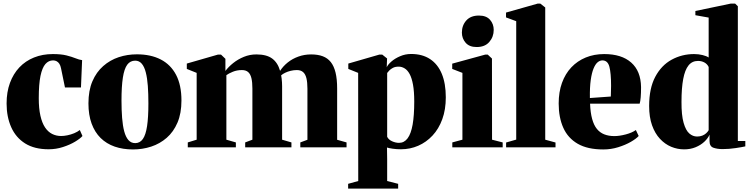

<svg xmlns="http://www.w3.org/2000/svg" viewBox="-20 -838 4268 1092"><path d="M256.5 11Q176 11 123 -22.2Q70 -55.5 43.8 -114.5Q17.5 -173.5 17.5 -249.5Q17.5 -314.5 36.5 -366.2Q55.5 -418 90.2 -454.8Q125 -491.5 173.5 -511Q222 -530.5 280.5 -530.5Q327.5 -530.5 358.2 -522.8Q389 -515 409.8 -506.5Q430.5 -498 447 -496L440.5 -340.5H349.5L327 -450Q324 -465 317.8 -474.8Q311.5 -484.5 302.5 -489.5Q293.5 -494.5 282 -494.5Q256.5 -494.5 238.2 -473.8Q220 -453 210.2 -406Q200.5 -359 200.5 -279Q200.5 -221 209.8 -180Q219 -139 236 -113.5Q253 -88 276.5 -76.2Q300 -64.5 327.5 -64.5Q344 -64.5 363.5 -68.5Q383 -72.5 401.8 -80.2Q420.5 -88 434 -98.5L449 -64.5Q436.5 -50 407 -32.2Q377.5 -14.5 338.2 -1.8Q299 11 256.5 11Z M483 -250Q483 -323 505.5 -375.5Q528 -428 567 -462.2Q606 -496.5 655.2 -512.8Q704.5 -529 758.5 -529Q837.5 -529 894.2 -499.8Q951 -470.5 981.5 -412.2Q1012 -354 1012 -266.5Q1012 -193.5 989.5 -140.8Q967 -88 928.2 -54.2Q889.5 -20.5 840 -4.2Q790.5 12 736.5 12Q679 12 632.2 -4.2Q585.5 -20.5 552.2 -53.2Q519 -86 501 -135.2Q483 -184.5 483 -250ZM749 -24Q776 -24 792.5 -47.5Q809 -71 816.5 -121Q824 -171 824 -249.5Q824 -304.5 820.8 -349.2Q817.5 -394 809.2 -426.2Q801 -458.5 786.2 -475.8Q771.5 -493 749 -493Q720.5 -493 703.5 -469.8Q686.5 -446.5 678.8 -396.5Q671 -346.5 671 -266Q671 -212 674.5 -167.5Q678 -123 686.5 -91Q695 -59 710.2 -41.5Q725.5 -24 749 -24Z M1048 0V-28L1098.5 -43.5V-423.5L1042.5 -446V-476.5L1219.5 -527.5H1237L1262 -503.5V-434.5Q1279.5 -458 1306.5 -479.5Q1333.5 -501 1367.2 -514.8Q1401 -528.5 1438 -528.5Q1496 -528.5 1527.8 -505.2Q1559.5 -482 1573 -435Q1590.5 -462 1616.8 -483Q1643 -504 1677 -516.2Q1711 -528.5 1749.5 -528.5Q1788 -528.5 1815.8 -518Q1843.5 -507.5 1861.5 -484.8Q1879.5 -462 1888.5 -425Q1897.5 -388 1897.5 -334.5V-43L1951 -28V0H1688V-28L1728.5 -43V-333.5Q1728.5 -369.5 1722.8 -393Q1717 -416.5 1703.8 -428Q1690.5 -439.5 1668.5 -439.5Q1650 -439.5 1633 -435.2Q1616 -431 1602 -424.2Q1588 -417.5 1579 -409.5Q1580.5 -402.5 1581.8 -391.8Q1583 -381 1583.8 -369.8Q1584.5 -358.5 1584.5 -347.5V-43.5L1637.5 -28V0H1374.5V-28L1415.5 -43.5V-334Q1415.5 -370 1410 -393.2Q1404.5 -416.5 1391.5 -428Q1378.5 -439.5 1356 -439.5Q1328 -439.5 1304.5 -430Q1281 -420.5 1267.5 -410.5V-43.5L1321.5 -28V0Z M1960 234.5V207.5L2017.5 191.5L2017 -423.5L1961 -446V-476.5L2137.5 -527.5H2154L2181.5 -505.5L2179.5 -455.5Q2186 -470.5 2206 -488Q2226 -505.5 2255.5 -518.2Q2285 -531 2318 -531Q2382 -531 2426 -502Q2470 -473 2492.8 -418Q2515.5 -363 2515.5 -284.5Q2515.5 -215 2495.5 -160Q2475.5 -105 2440 -67Q2404.5 -29 2358.5 -9Q2312.5 11 2260.5 11Q2236 11 2213.5 7.8Q2191 4.5 2181 1L2182 66.5V191.5L2244.5 207.5V234.5ZM2249.5 -25.5Q2279 -25.5 2298.2 -51.2Q2317.5 -77 2326.8 -129.2Q2336 -181.5 2336 -260.5Q2336 -318 2329 -356.2Q2322 -394.5 2309.8 -417Q2297.5 -439.5 2281.2 -449.2Q2265 -459 2247.5 -459Q2227.5 -459 2214.5 -452Q2201.5 -445 2193.8 -436.8Q2186 -428.5 2182 -423V-60Q2190 -43.5 2210 -34.5Q2230 -25.5 2249.5 -25.5Z M2552.5 0V-28L2610 -43.5V-423.5L2552 -446V-476L2740 -527.5H2754L2778 -505L2778.5 -43.5L2839 -28V0ZM2690.5 -570.5Q2649.5 -570.5 2628.2 -595Q2607 -619.5 2607 -652.5Q2607 -693.5 2632 -721.5Q2657 -749.5 2703.5 -749.5H2704.5Q2746 -749.5 2767 -725.5Q2788 -701.5 2788 -668Q2788 -628.5 2763 -599.5Q2738 -570.5 2691.5 -570.5Z M2916 -44V-717.5L2858 -739V-766.5L3038 -817.5H3053L3081 -795.5V-43.5L3139.5 -27.5V0H2858.5V-27.5Z M3411 12Q3322 12 3266 -20.2Q3210 -52.5 3183.8 -111.2Q3157.5 -170 3157.5 -249.5Q3157.5 -314.5 3176.2 -366.5Q3195 -418.5 3229.5 -455Q3264 -491.5 3311.5 -511Q3359 -530.5 3416.5 -530.5Q3515.5 -530.5 3570 -482.2Q3624.5 -434 3626 -343Q3626 -308.5 3624 -284.5Q3622 -260.5 3618 -248.5H3336Q3338 -197 3347.8 -161.5Q3357.5 -126 3374.8 -104.8Q3392 -83.5 3417 -73.8Q3442 -64 3474 -64Q3503 -64 3539 -73.5Q3575 -83 3596.5 -98.5L3612.5 -64.5Q3598.5 -49 3567.8 -31.2Q3537 -13.5 3496.2 -0.8Q3455.5 12 3411 12ZM3335 -280.5 3454 -289Q3454.5 -305 3454.8 -319.2Q3455 -333.5 3455.5 -349.5Q3455.5 -421.5 3446 -458Q3436.5 -494.5 3406 -494.5Q3392 -494.5 3379 -483.8Q3366 -473 3355.8 -448.2Q3345.5 -423.5 3339.8 -382.5Q3334 -341.5 3335 -280.5Z M3871 11.5Q3833 11.5 3797.5 -3.2Q3762 -18 3733.5 -48.5Q3705 -79 3688.5 -125.5Q3672 -172 3672 -235Q3672 -336 3706.8 -401.2Q3741.5 -466.5 3800 -498.5Q3858.5 -530.5 3927.5 -530.5Q3953 -530.5 3976 -524.8Q3999 -519 4010.5 -511V-738L3935 -751.5V-775.5L4136 -817.5H4161L4176.5 -802.5V-36H4219V-5.5Q4202 -1.5 4164.2 4.2Q4126.5 10 4089.5 10Q4059.5 10 4037.5 2.2Q4015.5 -5.5 4015.5 -35.5V-72Q4006 -50.5 3985.5 -31.5Q3965 -12.5 3935.8 -0.5Q3906.5 11.5 3871 11.5ZM3944.5 -61.5Q3961 -61.5 3974 -66.5Q3987 -71.5 3996.2 -80Q4005.5 -88.5 4010.5 -97.5V-457Q4002.5 -474 3986.2 -482.8Q3970 -491.5 3950 -491.5Q3916.5 -491.5 3896 -466Q3875.5 -440.5 3865.8 -389Q3856 -337.5 3856 -259Q3855.5 -183 3868 -139.5Q3880.5 -96 3900.5 -78.8Q3920.5 -61.5 3944.5 -61.5Z"/></svg>

Font: Merriweather 120pt Black
Style: Regular
Weight: 900
Designer: Eben Sorkin
Foundry: Eben Sorkin
Version: Version 2.100